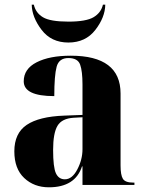

<svg xmlns="http://www.w3.org/2000/svg" viewBox="-20 -787 619 817"><path d="M188 10Q300 10 329 -79H331V0H552V-10H547Q513 -10 503 -26Q493 -42 493 -83V-389Q493 -550 281 -550Q191 -550 136 -522Q81 -494 81 -441Q81 -378 211 -378Q211 -466 221 -503Q231 -540 271 -540Q311 -540 321 -512Q331 -484 331 -428V-298L253 -295Q146 -291 93.5 -255.5Q41 -220 41 -143Q41 -69 83 -29.5Q125 10 188 10ZM256 -24Q230 -24 218 -49.5Q206 -75 206 -149Q206 -220 224.5 -251.5Q243 -283 294 -286L331 -288V-152Q331 -108 309 -66Q287 -24 256 -24ZM271 -606Q344 -606 385.5 -659.5Q427 -713 428 -767H418Q410 -733 378.5 -714Q347 -695 271 -695Q194 -695 163 -713.5Q132 -732 124 -767H115Q116 -714 157 -660Q198 -606 271 -606Z"/></svg>

Font: Noto Serif Display SemiCondensed Extra
Style: Regular
Weight: 800
Width: 4
Designer: Monotype Design Team
Foundry: Monotype Imaging Inc.
Version: Version 1.900